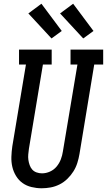

<svg xmlns="http://www.w3.org/2000/svg" viewBox="-20 -1001 573 1029"><path d="M203 8Q176 8 149 1.5Q122 -5 101 -20Q80 -35 66 -58Q52 -81 46 -107Q40 -133 41 -161Q42 -189 46 -217L119 -655H82V-735H257V-655H210L135 -204Q133 -189 131.5 -174Q130 -159 132 -144.5Q134 -130 139 -116Q144 -102 153 -92Q162 -82 176 -77Q190 -72 205 -72Q227 -72 248 -81.5Q269 -91 283.5 -108.5Q298 -126 306 -147Q314 -168 317 -189L395 -655H358V-735H533V-655H485L406 -176Q402 -152 394.5 -128Q387 -104 373.5 -82.5Q360 -61 341 -42.5Q322 -24 299 -12.5Q276 -1 251.5 3.5Q227 8 203 8ZM426 -795 302 -929 372 -981 481 -835ZM256 -795 132 -929 202 -981 311 -835Z"/></svg>

Font: Iosevka Slab Medium
Style: Italic
Weight: 500
Italic angle: -9°
Monospace: yes
Designer: Belleve Invis
Foundry: Belleve Invis
Version: Version 11.1.0; ttfautohint (v1.8.3)